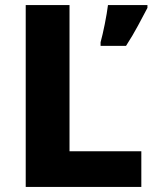

<svg xmlns="http://www.w3.org/2000/svg" viewBox="-20 -734 610 754"><path d="M81 0V-714H253V-140H535V0ZM559 -703Q541 -669 521.5 -632.5Q502 -596 475 -554H375V-568Q383 -597 391.5 -639.5Q400 -682 404 -714H559Z"/></svg>

Font: Noto Sans Thai Looped ExtraBold
Style: Regular
Weight: 800
Designer: Sasikarn Vongin, Ben Mitchell
Foundry: The Fontpad Ltd
Version: Version 1.001; ttfautohint (v1.8.4.7-5d5b)